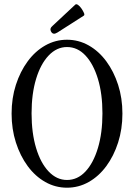

<svg xmlns="http://www.w3.org/2000/svg" viewBox="-20 -861 624 894"><path d="M292 13Q238 13 191 -13.5Q144 -40 109 -87.5Q74 -135 54 -197.5Q34 -260 34 -332Q34 -404 54 -466Q74 -528 109 -575.5Q144 -623 191 -649.5Q238 -676 292 -676Q346 -676 393 -649.5Q440 -623 475 -575.5Q510 -528 530 -466Q550 -404 550 -332Q550 -260 530 -197.5Q510 -135 475 -87.5Q440 -40 393 -13.5Q346 13 292 13ZM292 -23Q341 -23 378 -62.5Q415 -102 436 -172Q457 -242 457 -333Q457 -424 436 -493.5Q415 -563 378 -602.5Q341 -642 292 -642Q244 -642 206.5 -602.5Q169 -563 148 -493.5Q127 -424 127 -333Q127 -242 148 -172Q169 -102 206.5 -62.5Q244 -23 292 -23ZM232 -704Q222 -704 216.5 -716.5Q211 -729 224 -740L330 -839Q335 -844 343.5 -838Q352 -832 359.5 -821Q367 -810 371 -800.5Q375 -791 370 -788L248 -710Q244 -708 240 -706Q236 -704 232 -704Z"/></svg>

Font: Junicode Two Beta Condensed
Style: Regular
Weight: 400
Width: 3
Designer: Peter S. Baker
Foundry: Briery Creek Software
Version: Version 1.053; ttfautohint (v1.8.4)